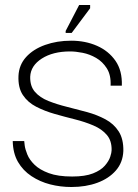

<svg xmlns="http://www.w3.org/2000/svg" viewBox="-20 -736 551 769"><path d="M266 13Q222 13 181 2.5Q140 -8 106 -30.5Q72 -53 52 -87.5Q32 -122 31 -171H77Q77 -168 79 -153Q81 -138 89.5 -117Q98 -96 118.5 -76Q139 -56 175.5 -42.5Q212 -29 269 -29Q321 -29 352.5 -41.5Q384 -54 400 -72.5Q416 -91 421.5 -108Q427 -125 427 -134Q428 -172 408 -195.5Q388 -219 354 -233.5Q320 -248 280 -258Q240 -268 199.5 -279.5Q159 -291 125 -308.5Q91 -326 71.5 -355.5Q52 -385 54 -432Q56 -476 84.5 -507.5Q113 -539 160.5 -556Q208 -573 265 -573Q322 -573 368.5 -552.5Q415 -532 442.5 -492.5Q470 -453 468 -393H423Q425 -435 408 -462Q391 -489 365 -504Q339 -519 311 -524.5Q283 -530 261 -530Q192 -530 147.5 -501.5Q103 -473 101 -429Q100 -391 120 -368Q140 -345 174 -331.5Q208 -318 248.5 -308Q289 -298 329 -287Q369 -276 402.5 -258Q436 -240 455.5 -209.5Q475 -179 474 -131Q472 -85 444 -53Q416 -21 370 -4Q324 13 266 13ZM267 -604H243V-612L297 -716H341V-703Z"/></svg>

Font: Darker Grotesque
Style: Regular
Weight: 400
Designer: Gabriel Lam
Foundry: TypeRant
Version: Version 1.000;gftools[0.9.28]